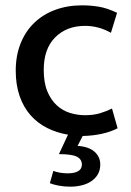

<svg xmlns="http://www.w3.org/2000/svg" viewBox="-20 -500 490 720"><path d="M299 -68Q331 -68 355.5 -75.5Q380 -83 400 -93L421 -19Q396 -6 363 1.5Q330 9 290 10L271 47Q313 50 334.5 69Q356 88 356 117Q356 138 347 153.5Q338 169 322.5 179.5Q307 190 286.5 195Q266 200 243 200Q220 200 199.5 196Q179 192 167 187L180 141Q205 150 234 150Q259 150 273 142Q287 134 287 117Q287 97 268 87.5Q249 78 201 78L235 5Q193 -2 157 -20Q121 -38 94.5 -68Q68 -98 53.5 -140Q39 -182 39 -235Q39 -291 57 -336.5Q75 -382 108 -414Q141 -446 187 -463Q233 -480 288 -480Q319 -480 350 -475Q381 -470 419 -452L396 -377Q350 -403 299 -403Q230 -403 187 -360Q144 -317 144 -238Q144 -190 157.5 -157.5Q171 -125 193 -105Q215 -85 242.5 -76.5Q270 -68 299 -68Z"/></svg>

Font: Mukta Vaani Medium
Style: Regular
Weight: 500
Designer: Noopur Datye, Girish Dalvi, Yashodeep Gholap, Pallavi Karambelkar
Foundry: Ek Type
Version: Version 2.538;PS 1.000;hotconv 16.6.51;makeotf.lib2.5.65220;